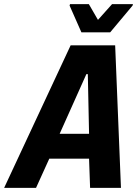

<svg xmlns="http://www.w3.org/2000/svg" viewBox="-62 -907 664 927"><path d="M-42 0 279 -688H494L522 0H373L368 -141H176L112 0ZM226 -261H368L362 -549H355ZM331 -751 274 -880 276 -887H367L411 -811L479 -887H580L578 -880L470 -751Z"/></svg>

Font: Saira SemiCondensed
Style: Bold Italic
Weight: 700
Width: 4
Italic angle: -12°
Designer: Hector Gatti with collaboration of the Omnibus-Type team
Foundry: Omnibus-Type
Version: Version 1.101